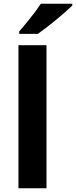

<svg xmlns="http://www.w3.org/2000/svg" viewBox="-20 -1000 404 1020"><path d="M364 -970V-980H197C168 -935 114 -870 82 -833V-820H181C232 -855 326 -933 364 -970ZM227 0V-760H78V0Z"/></svg>

Font: Noto Sans Arabic UI
Style: Bold
Weight: 700
Designer: Monotype Design Team, Nadine Chahine and Nizar Qandah
Foundry: Monotype Imaging Inc.
Version: Version 2.010